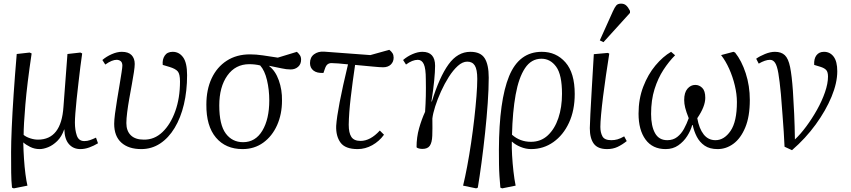

<svg xmlns="http://www.w3.org/2000/svg" viewBox="-20 -806 4679 1056"><path d="M56 230 46 226Q42 189 41.5 143Q41 97 41 30Q41 -20 44.5 -102Q48 -184 55 -288Q62 -392 72 -509L143 -517L154 -512Q129 -344 119.5 -230.5Q110 -117 110 -64Q123 -53 145.5 -45.5Q168 -38 189 -38Q317 -38 329 -218L351 -509L422 -517L432 -512Q427 -481 422 -438.5Q417 -396 411.5 -350Q406 -304 401.5 -260.5Q397 -217 394.5 -183.5Q392 -150 392 -132Q392 -91 402.5 -60.5Q413 -30 444 -30Q460 -30 475.5 -35.5Q491 -41 508 -49L519 -18Q496 -4 471 5Q446 14 422 14Q383 14 359 -13.5Q335 -41 334 -94H333Q319 -54 295 -30.5Q271 -7 245 3.5Q219 14 198 14Q170 14 146 2Q122 -10 109 -22H108Q109 23 112 68Q115 113 120 151.5Q125 190 131 215Z M757 14Q687 14 647.5 -21.5Q608 -57 608 -125Q608 -145 612.5 -180.5Q617 -216 624 -257.5Q631 -299 637.5 -338.5Q644 -378 648.5 -407Q653 -436 653 -445Q653 -462 644 -469.5Q635 -477 621 -477Q609 -477 594 -471Q579 -465 559 -451L543 -476Q565 -495 594.5 -508Q624 -521 650 -521Q686 -521 703.5 -503Q721 -485 721 -454Q721 -439 716.5 -409Q712 -379 705 -341Q698 -303 691 -263.5Q684 -224 679.5 -188.5Q675 -153 675 -129Q675 -86 699.5 -62Q724 -38 771 -38Q829 -37 873.5 -79.5Q918 -122 944 -194.5Q970 -267 970 -358Q970 -399 957.5 -413.5Q945 -428 912 -438L875 -449Q872 -479 886 -500Q900 -521 930 -521Q965 -521 987 -491Q1009 -461 1009 -393Q1009 -306 991.5 -232Q974 -158 940.5 -102.5Q907 -47 860.5 -16.5Q814 14 757 14Z M1314 14Q1221 14 1167.5 -49.5Q1114 -113 1115 -231Q1115 -313 1144 -375Q1173 -437 1227 -472Q1281 -507 1355 -507Q1388 -507 1425.5 -501.5Q1463 -496 1508 -489L1613 -521Q1624 -511 1630 -501.5Q1636 -492 1636 -478Q1636 -453 1619.5 -438.5Q1603 -424 1579 -424Q1555 -424 1529 -430Q1503 -436 1461 -444V-442Q1495 -416 1513.5 -364Q1532 -312 1531 -253Q1531 -178 1504 -117.5Q1477 -57 1428 -21.5Q1379 14 1314 14ZM1317 -24Q1385 -24 1423 -87.5Q1461 -151 1461 -254Q1461 -312 1448.5 -365Q1436 -418 1411 -446Q1383 -453 1351 -453Q1275 -453 1230.5 -390.5Q1186 -328 1186 -226Q1186 -120 1221.5 -72Q1257 -24 1317 -24Z M1947 14Q1879 14 1853 -21.5Q1827 -57 1829 -114Q1832 -160 1848 -243.5Q1864 -327 1894 -452Q1866 -455 1842 -457Q1818 -459 1803 -459Q1791 -459 1782 -452.5Q1773 -446 1767 -428L1759 -405Q1723 -403 1704 -418Q1685 -433 1685 -459Q1685 -491 1707.5 -507.5Q1730 -524 1762 -522L2017 -503L2121 -532Q2133 -523 2139 -513Q2145 -503 2145 -489Q2145 -466 2129.5 -451Q2114 -436 2087 -436Q2069 -436 2029 -440Q1989 -444 1933 -449Q1919 -355 1909 -269.5Q1899 -184 1898 -120Q1898 -75 1912.5 -53Q1927 -31 1963 -31Q2017 -31 2069 -88L2092 -65Q2066 -29 2027.5 -7.5Q1989 14 1947 14Z M2599 230 2527 215Q2538 170 2549.5 109Q2561 48 2571 -19.5Q2581 -87 2588.5 -153Q2596 -219 2600.5 -276Q2605 -333 2605 -372Q2605 -424 2591.5 -445.5Q2578 -467 2550 -467Q2524 -467 2498 -443.5Q2472 -420 2448.5 -383Q2425 -346 2405.5 -303Q2386 -260 2373.5 -220.5Q2361 -181 2358 -154Q2359 -96 2357.5 -59Q2356 -22 2344 -4.5Q2332 13 2303 13Q2293 13 2283.5 10.5Q2274 8 2271 4Q2271 -51 2285 -100.5Q2299 -150 2318 -191Q2321 -234 2322 -277.5Q2323 -321 2322 -370Q2322 -429 2311 -453Q2300 -477 2278 -477Q2248 -477 2213 -451L2197 -476Q2220 -496 2249 -508.5Q2278 -521 2303 -521Q2373 -521 2373 -444Q2373 -413 2368 -362Q2363 -311 2353 -248L2355 -247Q2397 -383 2447 -452Q2497 -521 2567 -521Q2623 -521 2645.5 -486Q2668 -451 2668 -379Q2668 -318 2662.5 -239Q2657 -160 2648 -75.5Q2639 9 2628.5 87.5Q2618 166 2608 226Z M2742 230 2732 226Q2729 192 2727 162Q2725 132 2724.5 97.5Q2724 63 2724 17Q2725 -253 2780 -387Q2835 -521 2960 -521Q3039 -521 3090 -463Q3141 -405 3141 -289Q3141 -199 3109.5 -131Q3078 -63 3023.5 -24.5Q2969 14 2901 14Q2872 14 2843 2Q2814 -10 2796 -27H2795Q2794 5 2796.5 48.5Q2799 92 2804 136.5Q2809 181 2816 215ZM2900 -26Q2955 -26 2993 -61.5Q3031 -97 3051 -156.5Q3071 -216 3071 -290Q3071 -395 3039 -439Q3007 -483 2958 -483Q2902 -483 2867.5 -431Q2833 -379 2816 -285Q2799 -191 2796 -65Q2840 -26 2900 -26Z M3319 14Q3268 14 3246 -15.5Q3224 -45 3224 -101Q3224 -120 3227 -178Q3230 -236 3235 -321.5Q3240 -407 3246 -508L3323 -515L3331 -511Q3322 -454 3313 -393Q3304 -332 3297 -276Q3290 -220 3286 -176Q3282 -132 3282 -108Q3282 -77 3293.5 -56Q3305 -35 3342 -35Q3360 -35 3376 -39.5Q3392 -44 3413 -56L3427 -30Q3402 -10 3376.5 2Q3351 14 3319 14ZM3299 -574 3279 -584 3351 -744Q3361 -766 3369.5 -776Q3378 -786 3396 -786Q3413 -786 3424 -776Q3435 -766 3445 -746V-735Z M3641 14Q3569 14 3530.5 -38.5Q3492 -91 3492 -181Q3492 -262 3518 -329.5Q3544 -397 3585 -446Q3626 -495 3671 -521L3693 -502Q3659 -468 3629 -422Q3599 -376 3580 -316Q3561 -256 3561 -179Q3561 -113 3582.5 -74Q3604 -35 3650 -35Q3682 -35 3704.5 -52.5Q3727 -70 3742 -97.5Q3757 -125 3768 -156Q3754 -191 3748.5 -213.5Q3743 -236 3743 -256Q3743 -297 3761 -318Q3779 -339 3804 -339Q3826 -339 3842.5 -322.5Q3859 -306 3859 -268Q3859 -220 3815 -156Q3825 -99 3850 -67Q3875 -35 3915 -35Q3963 -35 3998 -86Q4033 -137 4033 -245Q4033 -288 4021.5 -336Q4010 -384 3990.5 -427.5Q3971 -471 3946 -503L4014 -521L4023 -517Q4059 -472 4081.5 -403Q4104 -334 4104 -256Q4104 -165 4079 -105Q4054 -45 4014 -15.5Q3974 14 3927 14Q3883 14 3855.5 -5Q3828 -24 3812.5 -54Q3797 -84 3790 -118H3787Q3779 -88 3759.5 -57.5Q3740 -27 3710.5 -6.5Q3681 14 3641 14Z M4336 20 4295 1Q4293 -41 4290.5 -82Q4288 -123 4284 -172Q4280 -221 4275 -288Q4268 -362 4261 -403Q4254 -444 4243 -460.5Q4232 -477 4215 -477Q4189 -477 4153 -456L4139 -483Q4158 -497 4187.5 -509Q4217 -521 4242 -521Q4277 -521 4296.5 -502.5Q4316 -484 4325.5 -437.5Q4335 -391 4341 -306Q4345 -247 4348 -179Q4351 -111 4352 -39Q4382 -67 4414 -110Q4446 -153 4473.5 -202Q4501 -251 4517.5 -299Q4534 -347 4534 -385Q4534 -410 4524 -421Q4514 -432 4491 -439L4458 -449Q4456 -483 4470.5 -502Q4485 -521 4512 -521Q4545 -521 4565 -494.5Q4585 -468 4585 -414Q4585 -350 4553.5 -274Q4522 -198 4466.5 -121.5Q4411 -45 4336 20Z"/></svg>

Font: Literata 36pt Light
Style: Italic
Weight: 300
Italic angle: -2°
Designer: Latin by Veronika Burian and Jose Scaglione. Greek by Irene Vlachou. Cyrillic by Vera Evstafieva
Foundry: TypeTogether
Version: Version 3.002